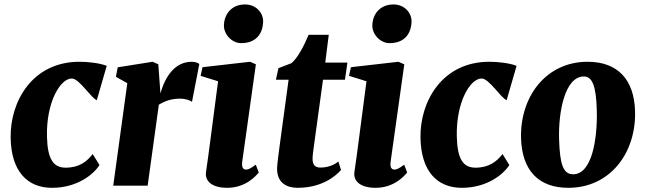

<svg xmlns="http://www.w3.org/2000/svg" viewBox="-20 -851 2963 880"><path d="M218.3 9.8C334 9.8 409.2 -51.8 436 -94.7L404.8 -145C378.9 -111.3 343.8 -82.5 280.8 -82.5C224.1 -82.5 197.8 -122.1 195.3 -224.6C191.4 -381.8 255.9 -491.2 309.1 -491.2C343.8 -491.2 397.9 -400.4 423.8 -392.1L469.2 -549.3C436.5 -562 384.3 -567.9 344.2 -567.9C127.9 -567.9 25.9 -385.3 28.8 -219.7C31.2 -67.9 103.5 9.8 218.3 9.8Z M499 0H656.7L708 -371.1C740.7 -390.6 768.6 -398.9 807.6 -398.9C826.2 -398.9 853.5 -391.6 859.9 -383.8L893.6 -558.1C888.7 -561.5 876.5 -567.9 859.4 -567.9C780.8 -567.9 737.3 -500 715.3 -422.9L705.6 -556.2L679.7 -567.9L519.5 -542.5L511.2 -499L563.5 -469.7Z M1085.4 -653.3C1154.8 -653.3 1184.6 -697.8 1186 -752C1187 -791 1154.8 -830.6 1103 -830.6C1043 -830.6 1007.8 -788.1 1006.3 -734.9C1005.4 -694.3 1042 -653.3 1085.4 -653.3ZM924.3 -63C918 -20.5 952.1 9.8 1021.5 9.8C1106.9 9.8 1154.3 -45.9 1166 -60.5L1152.3 -96.2C1129.9 -79.6 1118.7 -73.7 1107.4 -73.7C1092.8 -73.7 1086.9 -86.9 1090.3 -110.8L1152.8 -556.2L1126 -567.9L908.2 -543L899.4 -503.4L979.5 -478.5C954.6 -291 936 -140.6 924.3 -63Z M1250 -77.6C1250 -10.7 1296.4 9.8 1344.2 9.8C1450.7 9.8 1514.6 -39.6 1543 -71.8L1530.8 -110.8C1505.9 -89.8 1473.1 -83 1448.2 -83C1423.8 -83 1412.6 -96.2 1412.6 -122.6C1412.6 -139.2 1415.5 -158.2 1419.9 -190.4L1460.4 -485.4H1561L1572.3 -564H1470.7L1486.8 -691.4H1394.5C1374 -642.6 1345.2 -585.9 1315.9 -561.5L1256.3 -538.6L1244.6 -485.4H1302.7L1263.2 -194.3C1250 -96.7 1250 -85 1250 -77.6Z M1765.6 -653.3C1835 -653.3 1864.7 -697.8 1866.2 -752C1867.2 -791 1835 -830.6 1783.2 -830.6C1723.1 -830.6 1688 -788.1 1686.5 -734.9C1685.5 -694.3 1722.2 -653.3 1765.6 -653.3ZM1604.5 -63C1598.1 -20.5 1632.3 9.8 1701.7 9.8C1787.1 9.8 1834.5 -45.9 1846.2 -60.5L1832.5 -96.2C1810.1 -79.6 1798.8 -73.7 1787.6 -73.7C1772.9 -73.7 1767.1 -86.9 1770.5 -110.8L1833 -556.2L1806.2 -567.9L1588.4 -543L1579.6 -503.4L1659.7 -478.5C1634.8 -291 1616.2 -140.6 1604.5 -63Z M2096.7 9.8C2212.4 9.8 2287.6 -51.8 2314.5 -94.7L2283.2 -145C2257.3 -111.3 2222.2 -82.5 2159.2 -82.5C2102.5 -82.5 2076.2 -122.1 2073.7 -224.6C2069.8 -381.8 2134.3 -491.2 2187.5 -491.2C2222.2 -491.2 2276.4 -400.4 2302.2 -392.1L2347.7 -549.3C2314.9 -562 2262.7 -567.9 2222.7 -567.9C2006.3 -567.9 1904.3 -385.3 1907.2 -219.7C1909.7 -67.9 1981.9 9.8 2096.7 9.8Z M2368.2 -214.4C2373.5 -72.3 2445.8 9.8 2585 9.8C2776.9 9.8 2897 -151.4 2890.6 -343.3C2886.2 -485.4 2812 -567.9 2673.3 -567.9C2481.4 -567.9 2361.8 -406.2 2368.2 -214.4ZM2606.9 -52.2C2561 -52.2 2545.9 -98.6 2542.5 -212.4C2538.6 -335.9 2568.4 -500.5 2656.2 -500.5C2694.3 -500.5 2712.4 -458 2715.3 -345.2C2718.8 -217.8 2694.3 -52.2 2606.9 -52.2Z"/></svg>

Font: Merriweather
Style: Heavy Italic
Weight: 900
Italic angle: -7.5°
Designer: Eben Sorkin
Foundry: Eben Sorkin
Version: Version 1.001